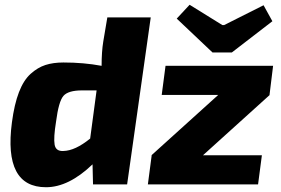

<svg xmlns="http://www.w3.org/2000/svg" viewBox="-20 -773 1177 805"><path d="M871 -553 721 -695 775 -753 912 -668H920L1085 -751L1122 -684L952 -553ZM1111 -375 831 -122H1078L1062 0H600L616 -122H615L895 -375H658L674 -497H1125L1110 -375ZM612 -700 513 0H370L368 -84Q268 12 173 12Q-6 12 30 -260Q40 -336 59.5 -386.5Q79 -437 108.5 -463.5Q138 -490 170.5 -500.5Q203 -511 246 -511Q331 -511 406 -497Q406 -556 413 -599L430 -700ZM385 -394H324Q266 -394 246 -371Q226 -348 215 -263Q204 -195 209 -166.5Q214 -138 246 -140Q295 -141 358 -192Z"/></svg>

Font: Ezarion Extra Bold
Style: Italic
Weight: 800
Italic angle: -8°
Designer: Natanael Gama
Version: Version 1.001;PS 001.001;hotconv 1.0.70;makeotf.lib2.5.58329